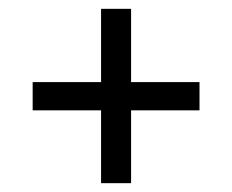

<svg xmlns="http://www.w3.org/2000/svg" viewBox="-20 -533 526 435"><path d="M209 -118V-513H277V-118ZM54 -283V-347H432V-283Z"/></svg>

Font: Bricolage Grotesque 48pt Condensed ExtraBold Light
Style: Regular
Weight: 300
Version: Version 1.000;gftools[0.9.30]